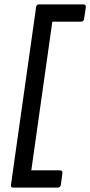

<svg xmlns="http://www.w3.org/2000/svg" viewBox="-20 -786 412 877"><path d="M242 71H41Q28 71 30 59L145 -754Q146 -766 158 -766H360Q374 -766 372 -752L364 -700Q362 -687 350 -687H219L123 -8H254Q267 -8 265 6L258 58Q256 71 242 71Z"/></svg>

Font: Sanchez
Style: Italic
Weight: 400
Designer: Daniel Hernández
Foundry: LatinoType
Version: Version 1.001